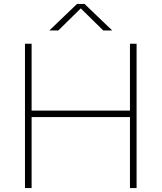

<svg xmlns="http://www.w3.org/2000/svg" viewBox="-20 -964 828 984"><path d="M108 0V-740H142V-397H646V-740H680V0H646V-364H142V0ZM555 -808H509L394 -921L279 -808H233L375 -944H413Z"/></svg>

Font: Encode Sans Expanded Thin
Style: Regular
Weight: 250
Width: 7
Designer: Multiple Designers
Foundry: Impallari Type
Version: Version 2.000